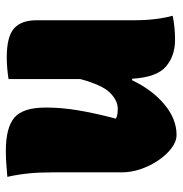

<svg xmlns="http://www.w3.org/2000/svg" viewBox="-4 -592 609 640"><g transform="rotate(-90 300.0 -271.5)"><path d="M118 -556Q195 -556 228.5 -527.5Q262 -499 262 -423Q262 -371 253 -316.5Q244 -262 225 -189Q233 -185 241.5 -184Q250 -183 259 -183Q285 -183 311 -208.5Q337 -234 357 -308V-547Q376 -550 394.5 -551.5Q413 -553 428 -553Q499 -553 526 -528.5Q553 -504 553 -454V-127Q553 -90 557 -57.5Q561 -25 568 0Q549 4 529 6Q509 8 488 8Q434 8 398.5 -22.5Q363 -53 358 -135H353Q321 -68 272.5 -27.5Q224 13 171 13Q149 13 127 -3.5Q105 -20 86.5 -47Q68 -74 57 -106Q46 -138 46 -169V-401Q46 -445 42.5 -480Q39 -515 31 -551Q52 -553 74 -554.5Q96 -556 118 -556Z"/></g></svg>

Font: Recursive Mn Csl St Blk
Style: Regular
Weight: 900
Monospace: yes
Version: Version 1.079;hotconv 1.0.112;makeotfexe 2.5.65598; ttfautoh